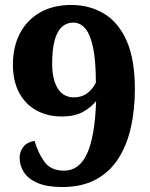

<svg xmlns="http://www.w3.org/2000/svg" viewBox="-20 -744 604 773"><path d="M230 9Q169 9 131 -7.5Q93 -24 76 -51Q59 -78 59 -109Q59 -132 73 -151.5Q87 -171 119 -177Q135 -124 160.5 -90.5Q186 -57 238 -57Q299 -57 330.5 -125.5Q362 -194 367 -337Q345 -310 312 -292.5Q279 -275 229 -275Q172 -275 127.5 -299Q83 -323 57.5 -370Q32 -417 32 -484Q32 -556 60.5 -610Q89 -664 141.5 -694Q194 -724 267 -724Q341 -724 399 -689Q457 -654 490 -579.5Q523 -505 523 -385Q523 -301 506.5 -229Q490 -157 455 -103.5Q420 -50 364.5 -20.5Q309 9 230 9ZM278 -352Q307 -352 329 -367Q351 -382 366 -411Q366 -498 355 -551Q344 -604 324 -628.5Q304 -653 275 -653Q248 -653 229 -635.5Q210 -618 200 -581.5Q190 -545 190 -488Q190 -424 212.5 -388Q235 -352 278 -352Z"/></svg>

Font: Noto Serif Tibetan ExtraBold
Style: Regular
Weight: 800
Version: Version 2.103